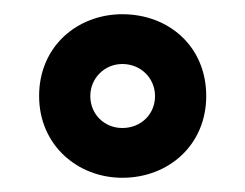

<svg xmlns="http://www.w3.org/2000/svg" viewBox="-20 -747 345 270"><path d="M152 -497C217 -497 270 -543 270 -612C270 -682 217 -727 152 -727C89 -727 35 -682 35 -612C35 -543 89 -497 152 -497ZM152 -567C127 -567 107 -586 107 -612C107 -637 127 -657 152 -657C178 -657 198 -637 198 -612C198 -586 178 -567 152 -567Z"/></svg>

Font: Kanit Medium
Style: Regular
Weight: 500
Designer: Katatrad Team
Foundry: CadsonDemak
Version: Version 1.000;PS 001.000;hotconv 1.0.88;makeotf.lib2.5.64775